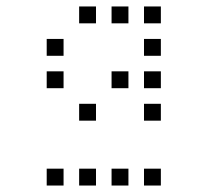

<svg xmlns="http://www.w3.org/2000/svg" viewBox="-20 -696 640 592"><path d="M225 -676Q224 -676 224 -676Q224 -676 224 -675V-625Q224 -624 224 -624Q224 -624 225 -624H275Q276 -624 276 -624Q276 -624 276 -625V-675Q276 -676 276 -676Q276 -676 275 -676ZM325 -676Q324 -676 324 -676Q324 -676 324 -675V-625Q324 -624 324 -624Q324 -624 325 -624H375Q376 -624 376 -624Q376 -624 376 -625V-675Q376 -676 376 -676Q376 -676 375 -676ZM425 -676Q424 -676 424 -676Q424 -676 424 -675V-625Q424 -624 424 -624Q424 -624 425 -624H475Q476 -624 476 -624Q476 -624 476 -625V-675Q476 -676 476 -676Q476 -676 475 -676ZM125 -576Q124 -576 124 -576Q124 -576 124 -575V-525Q124 -524 124 -524Q124 -524 125 -524H175Q176 -524 176 -524Q176 -524 176 -525V-575Q176 -576 176 -576Q176 -576 175 -576ZM425 -576Q424 -576 424 -576Q424 -576 424 -575V-525Q424 -524 424 -524Q424 -524 425 -524H475Q476 -524 476 -524Q476 -524 476 -525V-575Q476 -576 476 -576Q476 -576 475 -576ZM125 -476Q124 -476 124 -476Q124 -476 124 -475V-425Q124 -424 124 -424Q124 -424 125 -424H175Q176 -424 176 -424Q176 -424 176 -425V-475Q176 -476 176 -476Q176 -476 175 -476ZM325 -476Q324 -476 324 -476Q324 -476 324 -475V-425Q324 -424 324 -424Q324 -424 325 -424H375Q376 -424 376 -424Q376 -424 376 -425V-475Q376 -476 376 -476Q376 -476 375 -476ZM425 -476Q424 -476 424 -476Q424 -476 424 -475V-425Q424 -424 424 -424Q424 -424 425 -424H475Q476 -424 476 -424Q476 -424 476 -425V-475Q476 -476 476 -476Q476 -476 475 -476ZM225 -376Q224 -376 224 -376Q224 -376 224 -375V-325Q224 -324 224 -324Q224 -324 225 -324H275Q276 -324 276 -324Q276 -324 276 -325V-375Q276 -376 276 -376Q276 -376 275 -376ZM425 -376Q424 -376 424 -376Q424 -376 424 -375V-325Q424 -324 424 -324Q424 -324 425 -324H475Q476 -324 476 -324Q476 -324 476 -325V-375Q476 -376 476 -376Q476 -376 475 -376ZM125 -176Q124 -176 124 -176Q124 -176 124 -175V-125Q124 -124 124 -124Q124 -124 125 -124H175Q176 -124 176 -124Q176 -124 176 -125V-175Q176 -176 176 -176Q176 -176 175 -176ZM225 -176Q224 -176 224 -176Q224 -176 224 -175V-125Q224 -124 224 -124Q224 -124 225 -124H275Q276 -124 276 -124Q276 -124 276 -125V-175Q276 -176 276 -176Q276 -176 275 -176ZM325 -176Q324 -176 324 -176Q324 -176 324 -175V-125Q324 -124 324 -124Q324 -124 325 -124H375Q376 -124 376 -124Q376 -124 376 -125V-175Q376 -176 376 -176Q376 -176 375 -176ZM425 -176Q424 -176 424 -176Q424 -176 424 -175V-125Q424 -124 424 -124Q424 -124 425 -124H475Q476 -124 476 -124Q476 -124 476 -125V-175Q476 -176 476 -176Q476 -176 475 -176Z"/></svg>

Font: Doto
Style: Regular
Weight: 400
Monospace: yes
Version: Version 1.000